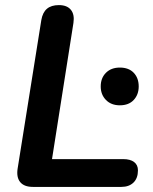

<svg xmlns="http://www.w3.org/2000/svg" viewBox="-20 -733 602 753"><path d="M109 0Q75 0 59.5 -18.5Q44 -37 49 -71L142 -654Q147 -684 164 -698.5Q181 -713 211 -713Q243 -713 258 -694.5Q273 -676 268 -643L184 -109H463Q491 -109 506 -97.5Q521 -86 521 -65Q521 -34 503.5 -17Q486 0 456 0ZM450 -320Q416 -320 395.5 -341Q375 -362 375 -394Q375 -427 395.5 -447.5Q416 -468 450 -468Q485 -468 504.5 -447.5Q524 -427 524 -394Q524 -362 504.5 -341Q485 -320 450 -320Z"/></svg>

Font: Nunito ExtraLight
Style: Italic
Weight: 200
Italic angle: -9°
Designer: Vernon Adams
Foundry: Vernon Adams
Version: Version 3.602